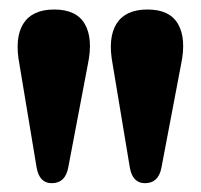

<svg xmlns="http://www.w3.org/2000/svg" viewBox="-20 -810 433 414"><path d="M292.5 -415Q266 -415 260 -448.5L223 -671Q212 -728 231.2 -758.8Q250.5 -789.5 298 -789.5Q346 -789.5 364 -758Q382 -726.5 370.5 -671.5L328 -448Q321.5 -415 292.5 -415ZM91.5 -415Q65 -415 59 -448.5L22 -671Q11 -728 30.2 -758.8Q49.5 -789.5 97 -789.5Q145 -789.5 163 -758Q181 -726.5 169.5 -671.5L127 -448Q120.5 -415 91.5 -415Z"/></svg>

Font: Fraunces 72pt Soft
Style: Bold
Weight: 700
Version: Version 1.000;[b76b70a41]